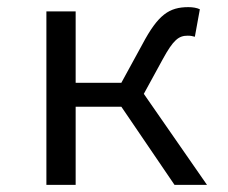

<svg xmlns="http://www.w3.org/2000/svg" viewBox="-20 -518 640 538"><path d="M110 0H192V-219H320L469 0H560L383 -255L436 -352C466 -407 481 -418 506 -418C514 -418 519 -417 526 -415L540 -492C532 -496 520 -498 508 -498C454 -498 423 -477 379 -394L320 -286H192V-486H110Z"/></svg>

Font: Hasklig
Style: Regular
Weight: 400
Monospace: yes
Designer: Paul D. Hunt, Teo Tuominen
Foundry: Adobe Systems Incorporated
Version: Version 2.030;PS 1.0;hotconv 16.6.51;makeotf.lib2.5.65220